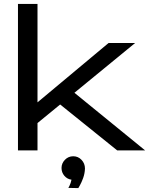

<svg xmlns="http://www.w3.org/2000/svg" viewBox="-20 -770 763 983"><path d="M723 0H580L288 -235L172 -140V0H72V-750H172V-246L536 -550H672L361 -295ZM415 93Q414 119 405.5 142Q397 165 389 179Q381 193 381 193L330 192Q330 192 336 180.5Q342 169 346 150Q324 147 309.5 130Q295 113 295 90Q295 66 312.5 48Q330 30 355 30Q380 30 397.5 48.5Q415 67 415 93Z"/></svg>

Font: Bruno Ace
Style: Regular
Weight: 400
Version: Version 1.100; ttfautohint (v1.8.4.7-5d5b);gftools[0.9.27]